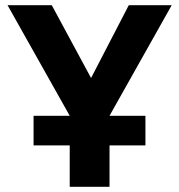

<svg xmlns="http://www.w3.org/2000/svg" viewBox="-20 -718 689 738"><path d="M248 -159V0H401V-159H539V-273H401L640 -698H475L331 -420H329L179 -698H9L248 -273H109V-159Z"/></svg>

Font: Braiins Sans
Style: Bold
Weight: 700
Designer: Mike Abbink, Paul van der Laan, Pieter van Rosmalen, Jiri Chlebus, Lubos Buracinsky
Foundry: Bold Monday, Sudetype
Version: Version 1.000;hotconv 1.0.109;makeotfexe 2.5.65596